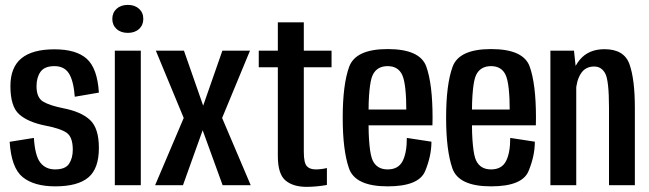

<svg xmlns="http://www.w3.org/2000/svg" viewBox="-20 -738 2585 765"><path d="M115 -188.5Q119.5 -117 140.8 -90Q162 -63 199.5 -63Q240.5 -63 255.2 -85.5Q270 -108 270 -141.5Q270 -193 244.5 -209.8Q219 -226.5 161 -237.5Q91 -251.5 56.2 -282.8Q21.5 -314 21.5 -395Q21.5 -469.5 65.2 -505.5Q109 -541.5 197 -541.5Q284 -541.5 326 -503.5Q368 -465.5 374 -369L278 -352.5Q273 -416.5 254.5 -445.5Q236 -474.5 197 -474.5Q157.5 -474.5 141.5 -452Q125.5 -429.5 125.5 -394.5Q125.5 -349 151.8 -333.2Q178 -317.5 233 -306.5Q304.5 -292.5 339.2 -259.5Q374 -226.5 374 -148.5Q374 -66 331.8 -30.8Q289.5 4.5 200 4.5Q116 4.5 70.5 -32.2Q25 -69 18.5 -173Z M489.5 -607Q461.5 -607 444.5 -622.5Q427.5 -638 427.5 -662.5Q427.5 -687.5 444.5 -703Q461.5 -718.5 489.5 -718.5Q517 -718.5 534 -703Q551 -687.5 551 -662.5Q551 -638 534 -622.5Q517 -607 489.5 -607ZM437.5 -536H541V0H437.5Z M601 -536H713L789.5 -317L866 -536H976L865 -268L979 0H867L787.5 -219L709 0H598L712 -268Z M1201.5 6.5Q1147.5 6.5 1117.2 -19.2Q1087 -45 1087 -116.5V-470H1011V-536H1087V-649H1190.5V-536H1301V-470H1190.5V-133Q1190.5 -90 1202 -76.5Q1213.5 -63 1238 -63Q1260 -63 1282.5 -68.5V-1Q1240 6.5 1201.5 6.5Z M1699 -173.5Q1699 -116.5 1673.8 -56Q1648.5 4.5 1524.5 4.5Q1395.5 4.5 1370.5 -67.2Q1345.5 -139 1345.5 -269Q1345.5 -401 1371.2 -471.8Q1397 -542.5 1524.5 -542.5Q1653.5 -542.5 1678.5 -472.8Q1703.5 -403 1703.5 -268.5Q1703.5 -252 1703 -238.5H1437.5V-301.5H1606.5L1599 -292.5Q1599 -403.5 1582.8 -439Q1566.5 -474.5 1524.5 -474.5Q1482 -474.5 1465 -439.2Q1448 -404 1448 -269.5Q1448 -134 1465 -98.5Q1482 -63 1524.5 -63Q1567 -63 1584 -95.8Q1601 -128.5 1601 -188.5L1699 -173.5Z M2111 -173.5Q2111 -116.5 2085.8 -56Q2060.5 4.5 1936.5 4.5Q1807.5 4.5 1782.5 -67.2Q1757.5 -139 1757.5 -269Q1757.5 -401 1783.2 -471.8Q1809 -542.5 1936.5 -542.5Q2065.5 -542.5 2090.5 -472.8Q2115.5 -403 2115.5 -268.5Q2115.5 -252 2115 -238.5H1849.5V-301.5H2018.5L2011 -292.5Q2011 -403.5 1994.8 -439Q1978.5 -474.5 1936.5 -474.5Q1894 -474.5 1877 -439.2Q1860 -404 1860 -269.5Q1860 -134 1877 -98.5Q1894 -63 1936.5 -63Q1979 -63 1996 -95.8Q2013 -128.5 2013 -188.5L2111 -173.5Z M2406.5 -308Q2406.5 -417.5 2391.5 -445.2Q2376.5 -473 2347.5 -473Q2312.5 -473 2294.5 -445Q2276.5 -417 2274.5 -373L2253 -390Q2255 -457.5 2290 -499.8Q2325 -542 2388.5 -542Q2467 -542 2488.2 -481.8Q2509.5 -421.5 2509.5 -308.5V0H2406.5ZM2173 -536H2267L2276 -451.5V0H2173Z"/></svg>

Font: Anybody Narrow Medium
Style: Regular
Weight: 500
Width: 3
Designer: Tyler Finck
Foundry: Etcetera Type Company
Version: Version 1.000; ttfautohint (v1.8)